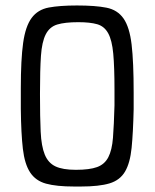

<svg xmlns="http://www.w3.org/2000/svg" viewBox="-20 -670 565 701"><path d="M56 -348Q56 -453 64.5 -513.5Q73 -574 95.5 -604.5Q118 -635 158 -642.5Q198 -650 261 -650Q328 -650 368.5 -642Q409 -634 431 -602.5Q453 -571 460.5 -507.5Q468 -444 468 -332V-271Q466 -185 460.5 -130Q455 -75 436.5 -43.5Q418 -12 380 -0.5Q342 11 275 11H251Q186 11 148 0.5Q110 -10 90 -40.5Q70 -71 63.5 -126.5Q57 -182 56 -272ZM126 -323Q126 -242 128.5 -189Q131 -136 143.5 -105.5Q156 -75 182.5 -62.5Q209 -50 257 -50Q307 -50 334.5 -60Q362 -70 375.5 -96Q389 -122 392.5 -167.5Q396 -213 398 -285V-343Q398 -425 393.5 -474Q389 -523 375 -548.5Q361 -574 335 -581.5Q309 -589 266 -589Q217 -589 189 -580.5Q161 -572 147 -544.5Q133 -517 129.5 -466Q126 -415 126 -330Z"/></svg>

Font: CMU Typewriter Custom
Style: Regular
Weight: 500
Monospace: yes
Version: Version 0.7.0